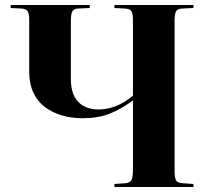

<svg xmlns="http://www.w3.org/2000/svg" viewBox="-20 -750 844 770"><path d="M439 0V-12.2L481.9 -15.1Q500.5 -16.6 506.8 -27.3Q513.2 -38.1 513.2 -68.8V-347.2Q465.8 -312.5 419.9 -294.2Q374 -275.9 311 -275.9Q266.6 -275.9 228.5 -287.1Q190.4 -298.3 160.6 -320.3Q130.9 -342.3 114 -378.2Q97.2 -414.1 97.2 -460V-670.9Q97.2 -695.3 90.6 -705.3Q84 -715.3 64 -715.8L22.9 -717.8V-730H339.8V-717.8L293.9 -715.8Q276.4 -715.3 270.3 -704.6Q264.2 -693.8 264.2 -666V-433.1Q264.2 -372.1 293.7 -341.6Q323.2 -311 375 -311Q446.8 -311 513.2 -366.2V-670.9Q513.2 -695.3 506.6 -705.3Q500 -715.3 480 -715.8L439 -717.8V-730H755.9V-717.8L710.9 -715.8Q692.4 -715.3 686.3 -704.8Q680.2 -694.3 680.2 -666V-64.9Q680.2 -36.6 686 -26.6Q691.9 -16.6 712.9 -15.1L755.9 -12.2V0Z"/></svg>

Font: Display Regular
Style: Bold
Weight: 700
Designer: Latin by Veronika Burian and Jose Scaglione. Greek by Irene Vlachou. Cyrillic by Vera Evstafieva.
Foundry: TypeTogether
Version: Version 3.002